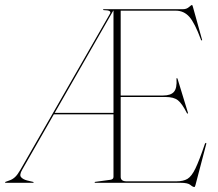

<svg xmlns="http://www.w3.org/2000/svg" viewBox="-42 -737 880 774"><path d="M415.5 -24V-276H175L47.5 -53Q35 -31.5 43.2 -22.5Q51.5 -13.5 67.5 -9.5L90.5 -4Q93.5 -3.5 93.5 -2Q93.5 0 91.5 0H-19.5Q-21.5 0 -21.5 -2Q-21.5 -3 -19.5 -4L-3 -10Q8.5 -14 18.2 -22.8Q28 -31.5 40.5 -53L401.5 -682Q409 -696 377.5 -696Q373.5 -696 373.5 -698Q373.5 -700 376.5 -700H696.5Q710 -700 719.8 -708.5Q729.5 -717 731.5 -717Q732.5 -717 733.2 -716.2Q734 -715.5 735.5 -710L772.5 -577Q773.5 -574 771.5 -574Q769.5 -574 768.5 -576Q743 -645 721 -669.5Q699 -694 666.5 -694H444.5V-352H615.5Q646.5 -352 659.2 -366.8Q672 -381.5 669.5 -419Q669.5 -422 670.5 -422Q673 -423 674.5 -417L715.5 -283Q717 -279 714.5 -279Q713.5 -279 711.5 -281Q692 -319.5 675.2 -332.8Q658.5 -346 625.5 -346H444.5V-24Q444.5 -6 468.5 -6H669Q697 -6 713.8 -16Q730.5 -26 746 -58.2Q761.5 -90.5 784 -157Q786 -161 788 -161Q791 -161 789 -155L746 9Q743.5 17 742 17Q735.5 17 725.5 8.5Q715.5 0 687 0H342.5Q339.5 0 339.5 -2Q339.5 -4 342.5 -4L401.5 -12Q415.5 -13.5 415.5 -24ZM414.5 -694 178.5 -282H415.5V-694Z"/></svg>

Font: Fraunces 144pt Thin
Style: Regular
Weight: 100
Version: Version 1.000;[f99f86859]